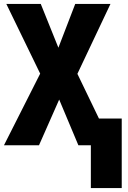

<svg xmlns="http://www.w3.org/2000/svg" viewBox="-20 -734 649 970"><path d="M439 216V0H376L279 -231L177 0H0L183 -362L12 -714H186L275 -493L360 -714H538L371 -361L480 -135H595V216Z"/></svg>

Font: Noto Sans Display Condensed ExtraBold
Style: Regular
Weight: 800
Width: 3
Designer: Monotype Design Team
Foundry: Monotype Imaging Inc.
Version: Version 2.003